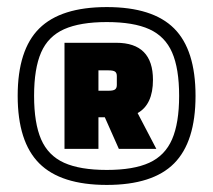

<svg xmlns="http://www.w3.org/2000/svg" viewBox="-20 -702 603 543"><path d="M30 -431Q30 -561 91 -621.5Q152 -682 282 -682Q412 -682 472.5 -621.5Q533 -561 533 -431Q533 -301 472.5 -240Q412 -179 282 -179Q152 -179 91 -240Q30 -301 30 -431ZM76.4 -431Q76.4 -353.8 96.3 -307.9Q116.2 -262.1 161.2 -241.7Q206.2 -221.4 282 -221.4Q357.8 -221.4 402.3 -241.8Q446.8 -262.2 466.7 -308.2Q486.6 -354.2 486.6 -431Q486.6 -508.2 466.7 -553.7Q446.9 -599.1 402.3 -619.4Q357.8 -639.6 282 -639.6Q206.6 -639.6 161.3 -619.4Q116.1 -599.1 96.3 -553.7Q76.4 -508.2 76.4 -431ZM316.1 -281 276.4 -370.4H258.4V-281H162.4V-581H308.8Q412.6 -581 412.6 -476.2Q412.6 -406.4 369.2 -382.2L422.1 -281ZM258.4 -445.4H287.2Q300.5 -445.4 305.4 -449.1Q310.4 -452.8 310.4 -461.8V-486.8Q310.4 -495.8 305.4 -499.4Q300.4 -503 287.2 -503H258.4Z"/></svg>

Font: Changa
Style: Regular
Weight: 400
Designer: Eduardo Rodriguez Tunni
Foundry: Eduardo Rodriguez Tunni
Version: Version 3.003